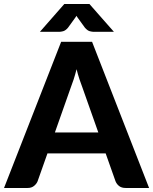

<svg xmlns="http://www.w3.org/2000/svg" viewBox="-29 -933 760 953"><path d="M711 0H594.5Q575 0 562.8 -9.2Q550.5 -18.5 544.5 -33L495.5 -171.5H206.5L157.5 -33Q152.5 -20.5 140 -10.2Q127.5 0 108.5 0H-9L274.5 -725.5H428ZM459 -275.5 380.5 -497.5Q373.5 -515 365.8 -538.5Q358 -562 351 -589.5Q344 -561.5 336.2 -537.8Q328.5 -514 321.5 -496.5L243.5 -275.5ZM536.5 -775H436.5Q428.5 -775 416.8 -778Q405 -781 392.5 -795.5L358.5 -842.5Q356 -845.5 354.2 -848.5Q352.5 -851.5 350.5 -854.5Q348.5 -851.5 346.8 -848.5Q345 -845.5 342.5 -842.5L308.5 -795.5Q296 -781 284.2 -778Q272.5 -775 264.5 -775H169L290 -913H415Z"/></svg>

Font: Lato
Style: Regular
Weight: 800
Designer: Lukasz Dziedzic with Adam Twardoch and Botio Nikoltchev
Foundry: tyPoland Lukasz Dziedzic
Version: Version 2.015; 2015-08-06; http://www.latofonts.com/; ttfaut